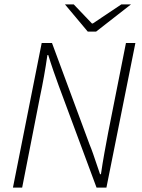

<svg xmlns="http://www.w3.org/2000/svg" viewBox="-20 -855 645 875"><path d="M39 0 170 -659H217L388 -197Q396 -178 404 -155Q412 -132 420 -108Q428 -84 436 -61H440Q447 -109 455.5 -156.5Q464 -204 473 -251L554 -659H597L465 0H420L247 -466Q236 -496 223.5 -532Q211 -568 200 -604H196Q189 -555 180.5 -507.5Q172 -460 162 -413L81 0ZM380 -711 276 -835H316L399 -748H403L533 -835H577L418 -711Z"/></svg>

Font: Source Sans 3 Light
Style: Italic
Weight: 300
Italic angle: -11°
Designer: Paul D. Hunt
Foundry: Adobe
Version: Version 3.046;hotconv 1.0.118;makeotfexe 2.5.65603